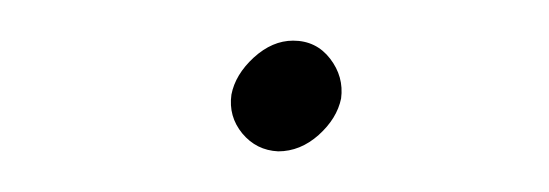

<svg xmlns="http://www.w3.org/2000/svg" viewBox="-20 -392 269 94"><path d="M93.3 -345.7Q95.2 -355.5 104.2 -363.8Q113.3 -372.1 123.5 -372.1Q134.8 -372.1 141.6 -363.3Q148.4 -354.5 147 -343.8Q145 -334 136 -325.9Q127 -317.9 116.2 -317.9Q105.5 -318.4 98.6 -326.7Q91.8 -335 93.3 -345.7Z"/></svg>

Font: TypoPRO Roboto
Style: Italic
Weight: 250
Italic angle: -12°
Designer: Google
Version: Version 2.136; 2016